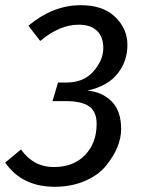

<svg xmlns="http://www.w3.org/2000/svg" viewBox="-31 -699 544 731"><path d="M275.9 -679.2Q360.4 -679.7 407.2 -634.8Q454.1 -589.8 454.1 -527.8Q454.1 -465.8 416.5 -418.5Q378.9 -371.1 301.8 -354Q357.9 -349.1 394 -313Q430.2 -276.9 430.2 -208Q430.2 -139.2 372.6 -67.9Q344.7 -33.2 293.9 -10.7Q243.2 11.7 178.2 12.2Q52.2 12.2 -11.2 -80.1L48.8 -129.9Q96.7 -63 172.9 -63Q249 -63 293 -108.9Q336.9 -154.8 336.9 -227.1Q336.9 -274.9 307.6 -294.4Q278.3 -314 221.2 -314H168.9L189.9 -384.8H222.2Q288.1 -384.8 325.2 -427.7Q362.3 -470.7 362.3 -515.6Q362.3 -560.1 337.4 -582.5Q313 -605 269 -605Q195.8 -605 122.1 -543L77.1 -601.1Q170.9 -679.2 275.9 -679.2Z"/></svg>

Font: FiraSans-Italic
Style: Italic
Weight: 400
Italic angle: -8°
Designer: Carrois Corporate & Edenspiekermann AG
Foundry: Carrois Corporate GbR & Edenspiekermann AG
Version: Version 3.106;PS 003.106;hotconv 1.0.70;makeotf.lib2.5.58329